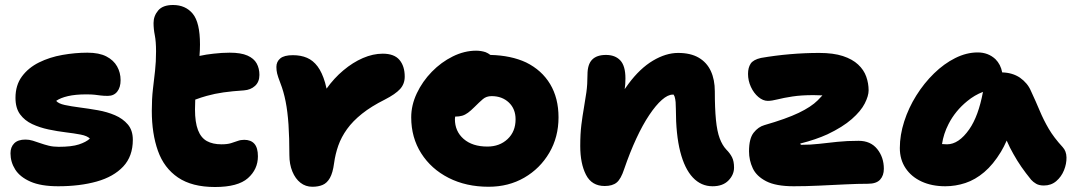

<svg xmlns="http://www.w3.org/2000/svg" viewBox="-20 -736 4303 769"><path d="M213 10Q144 10 102 -8.5Q60 -27 41 -57Q22 -87 22 -122Q22 -147 37 -162Q52 -177 82 -177Q97 -177 111.5 -172.5Q126 -168 141.5 -162.5Q157 -157 175 -152.5Q193 -148 215 -148Q267 -148 296 -157.5Q325 -167 340 -181Q329 -192 303 -197Q277 -202 243.5 -206Q210 -210 174.5 -217.5Q139 -225 109 -239Q79 -253 60.5 -278Q42 -303 42 -344Q42 -395 68 -430Q94 -465 136.5 -486Q179 -507 230 -516Q281 -525 330 -525Q377 -525 406 -510Q435 -495 449 -470Q463 -445 463 -415Q463 -386 449.5 -369Q436 -352 412 -352Q395 -352 383.5 -353.5Q372 -355 359.5 -356.5Q347 -358 325 -358Q282 -358 252 -351Q222 -344 205 -332Q214 -321 239.5 -315.5Q265 -310 300 -305.5Q335 -301 372 -294.5Q409 -288 440.5 -274.5Q472 -261 492 -237.5Q512 -214 512 -176Q512 -110 473.5 -69Q435 -28 367.5 -9Q300 10 213 10Z M841 13Q749 13 693 -25Q637 -63 612.5 -132Q588 -201 588 -292Q588 -341 592.5 -379Q597 -417 601 -452.5Q605 -488 605 -530Q605 -570 600 -595Q595 -620 595 -644Q595 -672 613.5 -694Q632 -716 673 -716Q723 -716 752 -681Q781 -646 781 -558Q781 -536 779 -512Q806 -518 835 -521Q869 -525 900 -525Q945 -525 971 -513.5Q997 -502 1008 -482Q1019 -462 1019 -436Q1019 -408 1001.5 -392Q984 -376 957 -374Q911 -371 875.5 -366Q840 -361 808 -352Q786 -346 762 -337Q761 -318 761 -298Q761 -246 773 -215Q785 -184 808.5 -171Q832 -158 867 -158Q890 -158 905 -162.5Q920 -167 932 -171.5Q944 -176 958 -176Q985 -176 999 -160Q1013 -144 1013 -110Q1013 -58 973 -22.5Q933 13 841 13Z M1231 12Q1204 12 1183.5 -4Q1163 -20 1151 -49Q1139 -78 1139 -115Q1139 -185 1135.5 -237Q1132 -289 1124 -329.5Q1116 -370 1103 -403Q1093 -429 1090 -441.5Q1087 -454 1087 -468Q1087 -489 1102.5 -502Q1118 -515 1153 -515Q1185 -515 1209.5 -504.5Q1234 -494 1252 -470Q1270 -446 1282 -405Q1285 -393 1288 -381Q1318 -423 1355 -454Q1393 -486 1433.5 -503.5Q1474 -521 1513 -521Q1559 -521 1580 -496Q1601 -471 1601 -429Q1601 -400 1582.5 -379.5Q1564 -359 1521 -337Q1467 -310 1430 -280.5Q1393 -251 1370 -219Q1347 -187 1335 -153Q1323 -119 1318 -82Q1313 -44 1301.5 -23.5Q1290 -3 1272.5 4.5Q1255 12 1231 12Z M1937 12Q1847 12 1777 -23.5Q1707 -59 1667 -122Q1627 -185 1627 -266Q1627 -315 1649.5 -362.5Q1672 -410 1709.5 -448.5Q1747 -487 1793.5 -510Q1840 -533 1887 -533Q1907 -533 1925 -527Q1935 -523 1944 -516Q2027 -514 2087 -486Q2150 -455 2183.5 -399Q2217 -343 2217 -266Q2217 -187 2180 -124Q2143 -61 2080 -24.5Q2017 12 1937 12ZM1803 -269Q1802 -264 1802 -259Q1802 -210 1837 -179.5Q1872 -149 1932 -149Q1981 -149 2013 -179Q2045 -209 2045 -258Q2045 -300 2018 -325.5Q1991 -351 1949 -351Q1928 -351 1914 -339Q1900 -327 1880 -307Q1866 -293 1854.5 -284.5Q1843 -276 1831 -272.5Q1819 -269 1803 -269Q1803 -269 1803 -269Z M2834 10Q2788 10 2755 -25Q2722 -60 2704.5 -128.5Q2687 -197 2687 -299Q2687 -315 2686 -327Q2685 -339 2682 -349Q2680 -353 2678 -357Q2676 -357 2674 -357Q2655 -357 2631 -336Q2607 -315 2580.5 -275.5Q2554 -236 2528.5 -181Q2503 -126 2480 -59Q2467 -19 2450 -5Q2433 9 2402 9Q2350 9 2327 -36Q2304 -81 2304 -151Q2304 -200 2308.5 -236Q2313 -272 2318.5 -303Q2324 -334 2328.5 -366Q2333 -398 2333 -437Q2333 -478 2351.5 -497Q2370 -516 2407 -516Q2444 -516 2464.5 -494Q2485 -472 2485 -422Q2485 -397 2482 -379Q2489 -389 2497 -400Q2543 -462 2595 -493Q2647 -524 2696 -524Q2746 -524 2778.5 -505Q2811 -486 2827 -451.5Q2843 -417 2843 -370Q2843 -302 2847.5 -256Q2852 -210 2862.5 -182Q2873 -154 2889 -137Q2904 -122 2912 -106Q2920 -90 2920 -65Q2920 -36 2897.5 -13Q2875 10 2834 10Z M3159 10Q3088 10 3049 -10Q3010 -30 2995 -62Q2980 -94 2980 -130Q2980 -181 2998.5 -204.5Q3017 -228 3042 -235Q3129 -260 3179 -284Q3229 -308 3255 -334Q3265 -344 3274 -354Q3259 -355 3238 -355Q3189 -355 3153.5 -349.5Q3118 -344 3094.5 -338Q3071 -332 3055 -332Q3036 -332 3017.5 -347.5Q2999 -363 2987.5 -388Q2976 -413 2976 -440Q2976 -465 2986.5 -481Q2997 -497 3028 -504Q3086 -514 3145 -519Q3204 -524 3261 -524Q3318 -524 3356 -511.5Q3394 -499 3417 -477.5Q3440 -456 3449.5 -429Q3459 -402 3459 -374Q3459 -352 3443.5 -321.5Q3428 -291 3391.5 -259Q3355 -227 3294 -198Q3248 -177 3185 -161Q3186 -158 3187 -157Q3188 -156 3189 -156Q3227 -156 3261.5 -160Q3296 -164 3334 -168Q3372 -172 3419 -172Q3467 -172 3493.5 -139Q3520 -106 3520 -60Q3520 -33 3505 -16.5Q3490 0 3456 0Q3416 0 3365 2.5Q3314 5 3260.5 7.5Q3207 10 3159 10Z M3766 10Q3712 10 3671 -9Q3630 -28 3607 -62.5Q3584 -97 3584 -143Q3584 -195 3601.5 -249.5Q3619 -304 3650 -353.5Q3681 -403 3721 -442Q3761 -481 3806 -503.5Q3851 -526 3896 -526Q3938 -526 3967 -499Q3988 -478 3994 -446Q4035 -445 4065 -425Q4096 -403 4109 -372Q4129 -329 4144.5 -292Q4160 -255 4180.5 -220Q4201 -185 4236 -147Q4251 -131 4251.5 -105.5Q4252 -80 4241.5 -54Q4231 -28 4210.5 -10.5Q4190 7 4161 7Q4142 7 4130 0Q4118 -7 4110 -16Q4088 -43 4071 -67.5Q4054 -92 4039 -119Q4025 -143 4012 -173Q4001 -148 3989 -128Q3958 -77 3922 -46.5Q3886 -16 3846.5 -3Q3807 10 3766 10ZM3917 -368Q3883 -355 3854 -331Q3806 -292 3779 -239Q3759 -200 3753 -159Q3763 -158 3773 -158Q3820 -158 3862 -218Q3899 -271 3917 -368Z"/></svg>

Font: Shantell Sans Light ExtraBold
Style: Regular
Weight: 800
Version: Version 1.011;[c5ecc13dd]